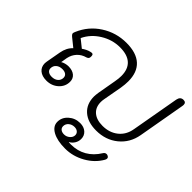

<svg xmlns="http://www.w3.org/2000/svg" viewBox="-178 -846 1367 1367"><g transform="rotate(45 505.5 -163.0)"><path d="M83 -70Q83 -76 85 -88L105 -199Q115 -256 151 -289L89 -339Q73 -352 73 -362Q73 -367 78 -379Q118 -474 203.5 -529Q289 -584 392 -584Q492 -584 543.5 -537Q595 -490 595 -399Q595 -367 589 -331L563 -187Q560 -171 560 -157Q560 -104 594 -74.5Q628 -45 689 -45Q758 -45 805.5 -83Q853 -121 864 -187L928 -548Q935 -584 966 -584Q992 -584 992 -559Q992 -552 991 -548L928 -191Q912 -100 844 -44.5Q776 11 680 11Q595 11 546.5 -32Q498 -75 498 -150Q498 -163 502 -191L527 -333Q533 -365 533 -391Q533 -459 495 -494Q457 -529 382 -529Q305 -529 237 -487Q169 -445 137 -377L197 -329Q207 -337 224 -345.5Q241 -354 256 -357L268 -359Q276 -359 279.5 -354Q283 -349 283 -336Q283 -325 279 -319Q275 -313 264 -309Q226 -299 201 -272Q176 -245 168 -206L160 -158Q170 -165 187 -169.5Q204 -174 218 -174Q258 -174 281 -155Q304 -136 304 -104Q304 -56 267.5 -23Q231 10 178 10Q134 10 108.5 -11.5Q83 -33 83 -70ZM251 -91Q251 -109 238 -119Q225 -129 202 -129Q173 -129 155 -113.5Q137 -98 137 -73Q137 -56 150 -46Q163 -36 186 -36Q215 -36 233 -51.5Q251 -67 251 -91ZM441 162Q441 117 477 85Q513 53 563 53Q601 53 624.5 74Q648 95 648 128Q648 153 635 174Q622 195 602 205V207Q609 208 623 208Q689 208 741 178Q793 148 828 91Q837 76 852 76Q858 76 864 79Q877 85 877 96Q877 104 872 113Q835 178 764 218Q693 258 615 258Q535 258 488 232Q441 206 441 162ZM599 139Q599 122 586.5 111.5Q574 101 554 101Q528 101 510 116.5Q492 132 492 155Q492 172 504.5 182Q517 192 538 192Q562 192 580.5 176Q599 160 599 139Z"/></g></svg>

Font: Kodchasan Light
Style: Italic
Weight: 300
Italic angle: -10°
Version: Version 1.000; ttfautohint (v1.6)